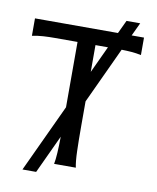

<svg xmlns="http://www.w3.org/2000/svg" viewBox="-91 -851 800 978"><g transform="rotate(10 309.0 -362.5)"><path d="M349.1 -493.7 413.6 -632.3H349.1ZM451.2 -712.9 483.4 -781.2H554.2L522 -712.9H585.9V-622.6Q560.5 -627.9 536.1 -629.9Q511.7 -631.8 484.4 -632.3L349.1 -341.3V-212.4Q349.1 -140.1 350.8 -84.7Q352.5 -29.3 358.9 0H246.6Q251 -22 253.2 -58.1Q255.4 -94.2 255.9 -142.1L163.6 56.2H92.8L256.3 -294.4V-632.3H141.6Q108.9 -632.3 80.1 -630.6Q51.3 -628.9 22 -622.6V-712.9Z"/></g></svg>

Font: Andika
Style: Regular
Weight: 400
Designer: Victor Gaultney, Annie Olsen, Julie Remington, Don Collingsworth, Eric Hays
Foundry: SIL International
Version: Version 1.001